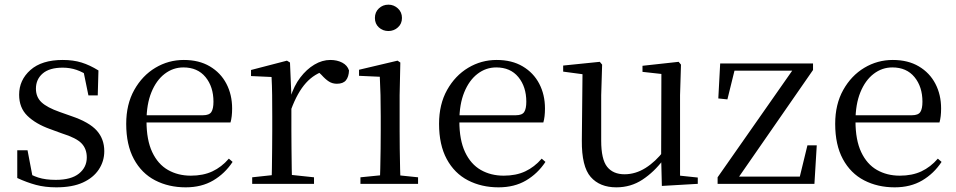

<svg xmlns="http://www.w3.org/2000/svg" viewBox="-20 -788 4099 823"><path d="M221 15Q173 15 134 4.5Q95 -6 54 -25V-144H98L122 -18L85 -20V-56Q113 -37 144 -27Q175 -17 219 -17Q285 -17 318.5 -44Q352 -71 352 -113Q352 -150 329.5 -173.5Q307 -197 246 -216L194 -235Q133 -257 97.5 -291.5Q62 -326 62 -382Q62 -445 110.5 -488Q159 -531 249 -531Q294 -531 329.5 -520Q365 -509 402 -486L399 -379H359L335 -496L366 -490V-458Q336 -479 308 -488.5Q280 -498 249 -498Q192 -498 163 -473Q134 -448 134 -408Q134 -372 158 -349.5Q182 -327 236 -308L287 -290Q363 -264 395 -228Q427 -192 427 -140Q427 -97 403.5 -61.5Q380 -26 335 -5.5Q290 15 221 15Z M776 15Q703 15 645 -15Q587 -45 554 -106Q521 -167 521 -257Q521 -341 555.5 -402.5Q590 -464 646 -497.5Q702 -531 768 -531Q833 -531 879.5 -503.5Q926 -476 950.5 -429Q975 -382 975 -323Q975 -287 968 -263H560V-294H850Q877 -294 886 -308Q895 -322 895 -352Q895 -416 861 -457.5Q827 -499 766 -499Q722 -499 686 -471.5Q650 -444 629 -392.5Q608 -341 608 -269Q608 -188 632.5 -136Q657 -84 700 -59.5Q743 -35 798 -35Q851 -35 890.5 -53.5Q930 -72 961 -108L977 -94Q944 -44 894 -14.5Q844 15 776 15Z M1061 0V-28L1172 -40H1213L1326 -28V0ZM1144 0Q1145 -24 1145.5 -65Q1146 -106 1146.5 -150.5Q1147 -195 1147 -229V-289Q1147 -341 1146.5 -381Q1146 -421 1144 -458L1056 -462V-488L1210 -528L1223 -520L1229 -379V-378V-229Q1229 -195 1229.5 -150.5Q1230 -106 1230.5 -65Q1231 -24 1232 0ZM1228 -319 1207 -371H1225Q1240 -420 1267 -455.5Q1294 -491 1327.5 -511Q1361 -531 1396 -531Q1425 -531 1447 -519.5Q1469 -508 1476 -486Q1475 -459 1463 -444Q1451 -429 1424 -429Q1405 -429 1390 -438.5Q1375 -448 1358 -467L1335 -489L1380 -487Q1328 -473 1291.5 -432.5Q1255 -392 1228 -319Z M1525 0V-28L1635 -39H1666L1772 -28V0ZM1608 0Q1609 -24 1610 -65Q1611 -106 1611.5 -150.5Q1612 -195 1612 -229V-289Q1612 -340 1611 -381Q1610 -422 1608 -459L1519 -463V-489L1684 -528L1696 -520L1693 -380V-229Q1693 -195 1693.5 -150.5Q1694 -106 1695 -65Q1696 -24 1697 0ZM1645 -655Q1621 -655 1604 -670.5Q1587 -686 1587 -711Q1587 -736 1604 -752Q1621 -768 1645 -768Q1668 -768 1685.5 -752Q1703 -736 1703 -711Q1703 -686 1685.5 -670.5Q1668 -655 1645 -655Z M2117 15Q2044 15 1986 -15Q1928 -45 1895 -106Q1862 -167 1862 -257Q1862 -341 1896.5 -402.5Q1931 -464 1987 -497.5Q2043 -531 2109 -531Q2174 -531 2220.5 -503.5Q2267 -476 2291.5 -429Q2316 -382 2316 -323Q2316 -287 2309 -263H1901V-294H2191Q2218 -294 2227 -308Q2236 -322 2236 -352Q2236 -416 2202 -457.5Q2168 -499 2107 -499Q2063 -499 2027 -471.5Q1991 -444 1970 -392.5Q1949 -341 1949 -269Q1949 -188 1973.5 -136Q1998 -84 2041 -59.5Q2084 -35 2139 -35Q2192 -35 2231.5 -53.5Q2271 -72 2302 -108L2318 -94Q2285 -44 2235 -14.5Q2185 15 2117 15Z M2622 15Q2551 15 2512 -29.5Q2473 -74 2474 -186L2477 -484L2499 -467L2394 -481V-507L2551 -523L2561 -511L2557 -380V-185Q2557 -105 2582.5 -73Q2608 -41 2657 -41Q2704 -41 2747 -68Q2790 -95 2826 -142L2849 -103H2823Q2784 -51 2734 -18Q2684 15 2622 15ZM2817 9 2814 -114V-116L2815 -471L2734 -480V-506L2889 -523L2899 -511L2895 -380V-35L2971 -27V0Z M3056 0V-28L3389 -504V-476L3381 -485H3251H3103L3133 -504L3098 -362L3059 -366L3067 -516H3465V-488L3135 -12L3141 -51L3142 -31H3277H3430L3404 -13L3441 -165H3481L3471 0Z M3815 15Q3742 15 3684 -15Q3626 -45 3593 -106Q3560 -167 3560 -257Q3560 -341 3594.5 -402.5Q3629 -464 3685 -497.5Q3741 -531 3807 -531Q3872 -531 3918.5 -503.5Q3965 -476 3989.5 -429Q4014 -382 4014 -323Q4014 -287 4007 -263H3599V-294H3889Q3916 -294 3925 -308Q3934 -322 3934 -352Q3934 -416 3900 -457.5Q3866 -499 3805 -499Q3761 -499 3725 -471.5Q3689 -444 3668 -392.5Q3647 -341 3647 -269Q3647 -188 3671.5 -136Q3696 -84 3739 -59.5Q3782 -35 3837 -35Q3890 -35 3929.5 -53.5Q3969 -72 4000 -108L4016 -94Q3983 -44 3933 -14.5Q3883 15 3815 15Z"/></svg>

Font: Noto Serif SC
Style: Regular
Weight: 400
Designer: Ryoko NISHIZUKA 西塚涼子 (kana & ideographs); Frank Grießhammer (Latin, Greek & Cyrillic); Wenlong ZHANG 张文龙 (bopomofo); San
Foundry: Adobe
Version: Version 2.002-H1;hotconv 1.1.0;makeotfexe 2.6.0